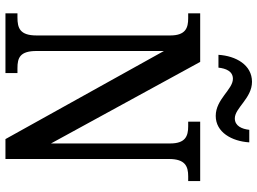

<svg xmlns="http://www.w3.org/2000/svg" viewBox="-140 -804 944 704"><g transform="rotate(90 332.0 -452.0)"><path d="M405 -771C465 -771 498 -830 502 -894H456C453 -867 442 -841 414 -841C376 -841 340 -904 280 -904C218 -904 185 -845 181 -781H228C231 -808 241 -834 269 -834C308 -834 344 -771 405 -771ZM29 0H248V-44H230C192 -44 167 -53 167 -114V-581L490 0H563V-600C563 -659 590 -670 626 -670H644V-714H426V-670H443C479 -670 506 -660 506 -604V-167L207 -714H29V-670H47C82 -670 110 -661 110 -604V-114C110 -53 83 -44 44 -44H29Z"/></g></svg>

Font: Noto Serif Sinhala Condensed Medium
Style: Regular
Weight: 500
Width: 3
Designer: Jelle Bosma - Monotype Design Team
Foundry: Monotype Imaging Inc.
Version: Version 2.007